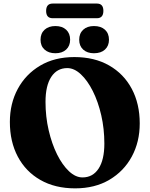

<svg xmlns="http://www.w3.org/2000/svg" viewBox="-20 -1040 842 1080"><path d="M398.5 -719Q511 -719 593.5 -672Q676 -625 721 -540.8Q766 -456.5 766 -345.5Q766 -242 721.5 -159.5Q677 -77 595.5 -28.8Q514 19.5 402.5 19.5Q290 19.5 207.5 -27.5Q125 -74.5 80.2 -158.8Q35.5 -243 35.5 -354Q35.5 -457.5 80 -540Q124.5 -622.5 205.8 -670.8Q287 -719 398.5 -719ZM567 -232.5Q567 -315.5 549.5 -391.8Q532 -468 502 -527.8Q472 -587.5 434.8 -622.2Q397.5 -657 358.5 -657Q301 -657 268.5 -607.8Q236 -558.5 236 -467Q236 -383.5 253.8 -307.2Q271.5 -231 301.2 -171.2Q331 -111.5 368 -76.8Q405 -42 444 -42Q502 -42 534.5 -91.5Q567 -141 567 -232.5ZM291.5 -740.5Q253.5 -740.5 230.8 -761Q208 -781.5 208 -816.5Q208 -852 230.8 -872.8Q253.5 -893.5 291.5 -893.5Q330 -893.5 352.2 -872.8Q374.5 -852 374.5 -816.5Q374.5 -782 352.2 -761.2Q330 -740.5 291.5 -740.5ZM508.5 -740.5Q470.5 -740.5 448 -761Q425.5 -781.5 425.5 -816.5Q425.5 -852 448 -872.8Q470.5 -893.5 508.5 -893.5Q548 -893.5 570.5 -872.8Q593 -852 593 -816.5Q593 -782 570.5 -761.2Q548 -740.5 508.5 -740.5ZM239.5 -978.5Q239.5 -1020 276.5 -1020H525Q561.5 -1020 561.5 -979Q561.5 -937.5 525 -937.5H276.5Q239.5 -937.5 239.5 -978.5Z"/></svg>

Font: Fraunces 9pt
Style: Bold
Weight: 700
Version: Version 1.000;[b76b70a41]